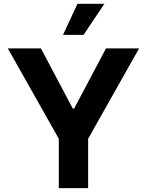

<svg xmlns="http://www.w3.org/2000/svg" viewBox="-20 -979 764 999"><path d="M20.6 -727.3 285.9 -257.1V0H438.6V-257.1L703.8 -727.3H531.6L365.8 -414.1H358.7L192.8 -727.3ZM307.9 -797.6H414.8L523.1 -959.2H383.2Z"/></svg>

Font: Margiela Sans
Style: Bold
Weight: 700
Designer: Stefan Endress, Andreas Faust
Version: Version 1.100;FEAKit 1.0